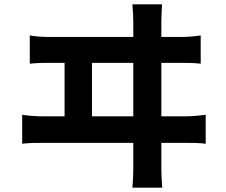

<svg xmlns="http://www.w3.org/2000/svg" viewBox="-20 -810 1040 883"><path d="M117 -647V-517C151 -521 186 -521 216 -521H277V-275H180C149 -275 114 -277 82 -282V-149C115 -153 150 -153 180 -153H593V-40C593 -30 593 -2 589 53H726C722 -4 722 -34 722 -42V-153H833C856 -153 898 -153 926 -149V-282C900 -279 868 -275 833 -275H722V-521H810C832 -521 874 -521 903 -517V-647C877 -643 845 -640 810 -640H722V-712C722 -725 723 -749 725 -790H589C592 -744 593 -726 593 -712V-640H216C185 -640 149 -641 117 -647ZM593 -275H403V-521H593Z"/></svg>

Font: Noto Sans TC
Style: Bold
Weight: 700
Designer: Ryoko NISHIZUKA 西塚涼子 (kana, bopomofo & ideographs); Paul D. Hunt (Latin, Greek & Cyrillic); Sandoll Communications 산돌커뮤니
Foundry: Adobe
Version: Version 2.004;hotconv 1.0.118;makeotfexe 2.5.65603